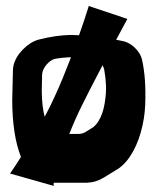

<svg xmlns="http://www.w3.org/2000/svg" viewBox="-20 -586 531 644"><path d="M129.9 -194.3Q150.9 -233.4 165.5 -266.6Q188.5 -316.4 218.3 -394Q188 -393.1 162.1 -388.2Q148.4 -383.3 136.7 -369.9Q125 -356.4 122.1 -342.3Q121.1 -337.4 121.1 -333.5V-333L120.1 -279.8Q120.6 -229 129.9 -194.3ZM310.1 -179.2Q325.2 -203.6 331.1 -239.3Q336.9 -274.9 335.4 -301.8Q334 -328.6 329.6 -352.1Q328.1 -360.4 323.7 -366.7Q272.5 -268.6 255.4 -233.4Q232.4 -187.5 212.4 -136.7H240.7H242.2Q256.8 -136.7 268.1 -144L292.5 -159.2Q303.2 -168 310.1 -179.2ZM277.8 -565.9 407.2 -522.5Q392.1 -494.1 369.6 -452.6Q372.6 -452.1 382.1 -450.2Q391.6 -448.2 396 -447.3Q416.5 -441.9 434.3 -423.8Q452.1 -405.8 456.5 -385.3Q463.4 -354.5 466.1 -317.1Q468.8 -279.8 467 -234.1Q465.3 -188.5 452.1 -141.8Q439 -95.2 415 -59.6Q399.9 -37.1 378.9 -21.5L328.6 9.3Q302.2 25.9 271.5 26.9H160.2Q159.2 35.6 160.6 37.6L13.7 -3.9Q28.8 -25.4 50.3 -59.6Q21.5 -132.3 21 -249L23.4 -350.1Q23.4 -357.9 25.4 -366.7Q32.2 -395 56.9 -420.2Q81.5 -445.3 109.4 -453.1Q164.6 -467.3 214.8 -468.8Q223.6 -468.8 245.1 -467.8Q262.7 -517.1 277.8 -565.9Z"/></svg>

Font: Some Time Later
Style: Regular
Weight: 400
Version: Version 003.300